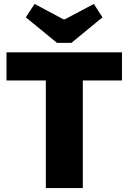

<svg xmlns="http://www.w3.org/2000/svg" viewBox="-20 -956 653 976"><path d="M401 -690V0H213V-690ZM600 -690V-547H13V-690ZM457 -936 501 -868 343 -738H270L111 -868L156 -936L302 -858H310Z"/></svg>

Font: Exo 2 ExtraBold
Style: Regular
Weight: 800
Designer: Natanael Gama
Foundry: Natanael Gama
Version: Version 2.010